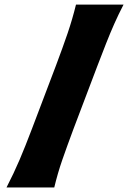

<svg xmlns="http://www.w3.org/2000/svg" viewBox="-20 -830 576 850"><path d="M8.8 0Q41.5 -63.5 66.7 -122.6Q91.8 -181.6 121.1 -258.8L228 -540.5Q258.3 -621.1 279.3 -682.6Q300.3 -744.1 316.4 -809.6H526.9Q504.4 -766.1 486.1 -724.9Q467.8 -683.6 450 -638.4Q432.1 -593.3 411.1 -538.1L305.2 -258.8Q276.4 -181.6 255.9 -122.6Q235.4 -63.5 220.2 0Z"/></svg>

Font: Pinar ExtraBold
Style: Regular
Weight: 800
Designer: Amin Abedi
Version: Version 3.000